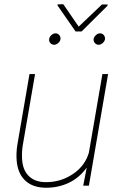

<svg xmlns="http://www.w3.org/2000/svg" viewBox="-20 -879 576 909"><path d="M374 0 390.6 -85.4Q356 -37.6 306.6 -13.9Q257.3 9.8 198.2 9.8Q136.7 9.8 100.8 -22.9Q64.9 -55.7 59.1 -116.2Q55.7 -154.8 62.5 -195.8L119.6 -528.3H146L87.9 -191.9Q82.5 -158.7 84.5 -127.4Q86.9 -74.7 116.2 -45.7Q145.5 -16.6 197.3 -16.6Q268.6 -16.6 325.7 -55.4Q382.8 -94.2 400.9 -156.7L464.8 -528.3H491.7L400.9 0ZM212.9 -694.8Q214.4 -704.6 223.4 -712.9Q232.4 -721.2 242.7 -721.2Q253.9 -721.2 261 -712.4Q268.1 -703.6 266.1 -692.9Q264.6 -683.1 255.4 -675Q246.1 -667 235.8 -667Q224.6 -667.5 217.8 -675.8Q210.9 -684.1 212.9 -694.8ZM423.3 -694.8Q425.3 -704.6 434.3 -712.9Q443.4 -721.2 453.6 -721.2Q464.8 -721.2 471.7 -712.4Q478.5 -703.6 477.1 -692.9Q475.1 -683.1 466.1 -675Q457 -667 446.3 -667Q435.5 -667.5 428.7 -675.8Q421.9 -684.1 423.3 -694.8ZM352.5 -752.9 462.9 -857.9H489.3L488.8 -851.6L366.2 -730H337.9L252.4 -853L252.9 -858.4L279.8 -858.9Z"/></svg>

Font: Roboto Thin
Style: Italic
Weight: 250
Italic angle: -12°
Designer: Google
Version: Version 2.134; 2016